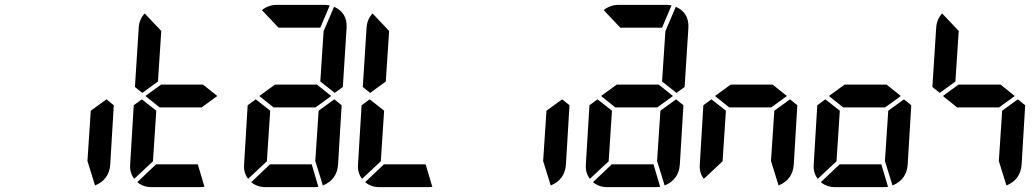

<svg xmlns="http://www.w3.org/2000/svg" viewBox="-20 -770 4259 790"><path d="M353.5 -314.5 418 -361.3 448.2 -336.9 433.6 -93.8Q429.7 -31.2 371.1 -6.8L339.8 -107.4Z M622.1 -93.8H793.9L821.3 -1L802.7 0H603.5Q569.3 0 544.9 -20.5ZM609.4 -106.4 532.2 -34.2Q512.7 -59.6 515.6 -93.8L530.3 -336.9L563.5 -361.3L623 -314.5ZM629.9 -434.6 565.4 -387.7 535.2 -412.1 550.8 -656.2Q552.7 -689.5 575.2 -714.8L643.6 -642.6ZM578.1 -375 642.6 -421.9H815.4L874 -375L809.6 -328.1H636.7Z M1297.9 -656.2H1126L1057.6 -728.5Q1085 -750 1119.1 -750H1318.4L1336.9 -748ZM1311.5 -641.6 1354.5 -742.2Q1409.2 -717.8 1406.2 -656.2L1390.6 -412.1L1357.4 -387.7L1297.9 -434.6ZM1291 -314.5 1355.5 -361.3 1385.7 -336.9 1371.1 -93.8Q1367.2 -31.2 1308.6 -6.8L1277.3 -107.4ZM1090.8 -93.8H1262.7L1290 -1L1271.5 0H1072.3Q1038.1 0 1013.7 -20.5ZM1078.1 -106.4 1001 -34.2Q981.4 -59.6 984.4 -93.8L999 -336.9L1032.2 -361.3L1091.8 -314.5ZM1046.9 -375 1111.3 -421.9H1284.2L1342.8 -375L1278.3 -328.1H1105.5Z M1559.6 -93.8H1731.4L1758.8 -1L1740.2 0H1541Q1506.8 0 1482.4 -20.5ZM1546.9 -106.4 1469.7 -34.2Q1450.2 -59.6 1453.1 -93.8L1467.8 -336.9L1501 -361.3L1560.5 -314.5ZM1567.4 -434.6 1502.9 -387.7 1472.7 -412.1 1488.3 -656.2Q1490.2 -689.5 1512.7 -714.8L1581.1 -642.6Z M2228.5 -314.5 2293 -361.3 2323.2 -336.9 2308.6 -93.8Q2304.7 -31.2 2246.1 -6.8L2214.8 -107.4Z M2704.1 -656.2H2532.2L2463.9 -728.5Q2491.2 -750 2525.4 -750H2724.6L2743.2 -748ZM2717.8 -641.6 2760.7 -742.2Q2815.4 -717.8 2812.5 -656.2L2796.9 -412.1L2763.7 -387.7L2704.1 -434.6ZM2697.3 -314.5 2761.7 -361.3 2792 -336.9 2777.3 -93.8Q2773.4 -31.2 2714.8 -6.8L2683.6 -107.4ZM2497.1 -93.8H2668.9L2696.3 -1L2677.7 0H2478.5Q2444.3 0 2419.9 -20.5ZM2484.4 -106.4 2407.2 -34.2Q2387.7 -59.6 2390.6 -93.8L2405.3 -336.9L2438.5 -361.3L2498 -314.5ZM2453.1 -375 2517.6 -421.9H2690.4L2749 -375L2684.6 -328.1H2511.7Z M3166 -314.5 3230.5 -361.3 3260.7 -336.9 3246.1 -93.8Q3242.2 -31.2 3183.6 -6.8L3152.3 -107.4ZM2953.1 -106.4 2876 -34.2Q2856.4 -59.6 2859.4 -93.8L2874 -336.9L2907.2 -361.3L2966.8 -314.5ZM2921.9 -375 2986.3 -421.9H3159.2L3217.8 -375L3153.3 -328.1H2980.5Z M3634.8 -314.5 3699.2 -361.3 3729.5 -336.9 3714.8 -93.8Q3710.9 -31.2 3652.3 -6.8L3621.1 -107.4ZM3434.6 -93.8H3606.4L3633.8 -1L3615.2 0H3416Q3381.8 0 3357.4 -20.5ZM3421.9 -106.4 3344.7 -34.2Q3325.2 -59.6 3328.1 -93.8L3342.8 -336.9L3376 -361.3L3435.5 -314.5ZM3390.6 -375 3455.1 -421.9H3627.9L3686.5 -375L3622.1 -328.1H3449.2Z M4103.5 -314.5 4168 -361.3 4198.2 -336.9 4183.6 -93.8Q4179.7 -31.2 4121.1 -6.8L4089.8 -107.4ZM3911.1 -434.6 3846.7 -387.7 3816.4 -412.1 3832 -656.2Q3834 -689.5 3856.4 -714.8L3924.8 -642.6ZM3859.4 -375 3923.8 -421.9H4096.7L4155.3 -375L4090.8 -328.1H3918Z"/></svg>

Font: 7-Segment
Style: Regular
Weight: 400
Designer: Jan Bobrowski
Version: Version 3.0